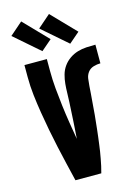

<svg xmlns="http://www.w3.org/2000/svg" viewBox="-144 -1061 788 1134"><g transform="rotate(-15 250.0 -494.5)"><path d="M329 0H171Q158 -54 145 -109Q132 -164 120 -218.5Q108 -273 97.5 -328Q87 -383 78 -438.5Q69 -494 62.5 -549.5Q56 -605 56 -662V-735H193V-662Q193 -608 198 -554Q203 -500 209.5 -446.5Q216 -393 224.5 -340Q233 -287 242 -234Q244 -262 246 -289.5Q248 -317 249.5 -344.5Q251 -372 252.5 -399.5Q254 -427 255.5 -454.5Q257 -482 257.5 -510Q258 -538 260.5 -565.5Q263 -593 270.5 -620Q278 -647 294 -669.5Q310 -692 333 -708Q356 -724 382.5 -732Q409 -740 437 -741.5Q465 -743 492 -743V-629Q471 -629 449.5 -622.5Q428 -616 415 -599Q402 -582 399 -560Q396 -538 394.5 -516Q393 -494 391.5 -472.5Q390 -451 388 -429.5Q386 -408 384.5 -386.5Q383 -365 381 -343Q379 -321 376.5 -299.5Q374 -278 372 -256.5Q370 -235 367 -213.5Q364 -192 361.5 -170.5Q359 -149 355.5 -127.5Q352 -106 348 -84.5Q344 -63 339.5 -42Q335 -21 329 0ZM350 -787 196 -921 274 -989 415 -843ZM180 -787 26 -921 104 -989 245 -843Z"/></g></svg>

Font: Iosevka Term Curly Heavy
Style: Regular
Weight: 900
Designer: Belleve Invis
Foundry: Belleve Invis
Version: Version 32.3.0